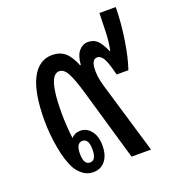

<svg xmlns="http://www.w3.org/2000/svg" viewBox="-110 -658 682 751"><g transform="rotate(-20 230.5 -282.5)"><path d="M153 6Q128 6 110 -8Q92 -22 81 -41Q62 -76 51.5 -134.5Q41 -193 41 -249Q41 -365 71 -422.5Q101 -480 156 -480Q188 -480 209 -462.5Q230 -445 246 -405H249Q252 -444 268 -462Q284 -480 305 -480Q328 -480 343 -466.5Q358 -453 374 -417H376Q383 -452 384.5 -484Q386 -516 387 -571H455Q454 -505 443.5 -437Q433 -369 417 -322H368Q355 -376 344 -393.5Q333 -411 319 -411Q298 -411 295 -377Q292 -343 305 -299L394 0H313L227 -296Q210 -355 195.5 -383Q181 -411 161 -411Q114 -411 114 -258Q114 -225 116 -196.5Q118 -168 121 -147Q135 -164 159 -164Q185 -164 203 -141.5Q221 -119 221 -80Q221 -40 202.5 -17Q184 6 153 6ZM153 -34Q179 -34 179 -79Q179 -124 153 -124Q127 -124 127 -79Q127 -34 153 -34Z"/></g></svg>

Font: Noto Sans Thai Looped UI Condensed
Style: Regular
Weight: 400
Width: 3
Designer: Cadson Demak Team
Foundry: Cadson Demak Co., Ltd.
Version: Version 1.000; ttfautohint (v1.8.4.7-5d5b)